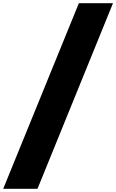

<svg xmlns="http://www.w3.org/2000/svg" viewBox="-141 -975 722 1193"><path d="M-121 198 349 -955H561L92 198Z"/></svg>

Font: Poppins Black
Style: Italic
Weight: 900
Italic angle: -10°
Designer: Ninad Kale (Devanagari), Jonny Pinhorn (Latin)
Foundry: Indian Type Foundry
Version: Version 3.200;PS 1.000;hotconv 16.6.54;makeotf.lib2.5.65590